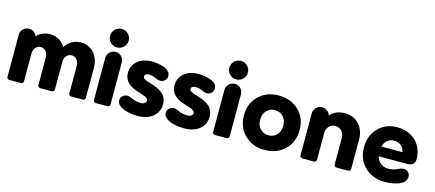

<svg xmlns="http://www.w3.org/2000/svg" viewBox="-54 -1279 4142 1828"><g transform="rotate(15 2016.5 -365.5)"><path d="M342.8 -23.9V-294.9Q342.8 -332 322.8 -356Q302.7 -379.9 272 -379.9Q241.2 -379.9 221.2 -356Q201.2 -332 201.2 -294.9V-23.9Q201.2 -14.2 194.3 -7.1Q187.5 0 178.2 0H62Q52.2 0 45.2 -7.1Q38.1 -14.2 38.1 -23.9V-439Q38.1 -472.2 62.5 -496.1Q86.9 -520 121.1 -520Q146 -520 166.7 -504.9Q187.5 -489.7 196.8 -465.8Q247.6 -521 326.2 -521Q376 -521 415.3 -498Q454.6 -475.1 478 -434.1Q501.5 -475.1 541.3 -498Q581.1 -521 630.9 -521Q710.4 -521 760.7 -463.9Q811 -406.7 811 -316.9V-23.9Q811 -14.2 804 -7.1Q796.9 0 787.1 0H670.9Q661.6 0 654.8 -7.1Q647.9 -14.2 647.9 -23.9V-294.9Q647.9 -332 627.9 -356Q607.9 -379.9 577.1 -379.9Q545.9 -379.9 525.9 -356.2Q505.9 -332.5 505.9 -294.9V-23.9Q505.9 -14.2 498.8 -7.1Q491.7 0 481.9 0H367.2Q357.4 0 350.1 -7.1Q342.8 -14.2 342.8 -23.9Z M890.6 -23.9V-439Q890.6 -472.2 915 -496.1Q939.5 -520 973.6 -520Q1006.3 -520 1030 -496.1Q1053.7 -472.2 1053.7 -439V-23.9Q1053.7 -14.2 1046.9 -7.1Q1040 0 1030.8 0H914.6Q904.8 0 897.7 -7.1Q890.6 -14.2 890.6 -23.9ZM972.7 -746.1Q1009.8 -746.1 1036.9 -719.2Q1064 -692.4 1064 -654.8Q1064 -617.7 1037.1 -590.8Q1010.3 -564 972.7 -564Q934.6 -564 907.7 -590.6Q880.9 -617.2 880.9 -654.8Q880.9 -692.4 907.7 -719.2Q934.6 -746.1 972.7 -746.1Z M1333.5 -521Q1358.4 -521 1386.2 -516.8Q1414.1 -512.7 1444.8 -502.9Q1475.6 -493.2 1495.6 -473.1Q1515.6 -453.1 1515.6 -425.8Q1515.6 -400.4 1496.8 -382.1Q1478 -363.8 1449.7 -363.8Q1431.2 -363.8 1403.8 -377Q1371.6 -394 1334.5 -394Q1314.9 -394 1303.7 -385.5Q1292.5 -377 1292.5 -362.8Q1292.5 -350.6 1305.9 -341.3Q1319.3 -332 1340.8 -325.2Q1362.3 -318.4 1388.4 -310.5Q1414.6 -302.7 1440.7 -290.3Q1466.8 -277.8 1488.3 -261.2Q1509.8 -244.6 1523.2 -216.8Q1536.6 -189 1536.6 -152.8Q1536.6 -79.6 1480.7 -32.2Q1424.8 15.1 1329.6 15.1Q1309.6 15.1 1285.6 12.9Q1261.7 10.7 1232.2 3.9Q1202.6 -2.9 1179.2 -13.4Q1155.8 -23.9 1139.6 -42.2Q1123.5 -60.5 1123.5 -84Q1123.5 -109.4 1142.3 -127.7Q1161.1 -146 1189.5 -146Q1208 -146 1235.4 -132.8Q1276.4 -111.8 1325.7 -111.8Q1351.6 -111.8 1366.5 -122.6Q1381.3 -133.3 1381.3 -148.9Q1381.3 -160.6 1370.8 -169.9Q1360.4 -179.2 1343 -185.3Q1325.7 -191.4 1303.7 -199Q1281.7 -206.5 1258.5 -213.9Q1235.4 -221.2 1213.4 -233.9Q1191.4 -246.6 1174.1 -262.5Q1156.7 -278.3 1146.2 -303.2Q1135.7 -328.1 1135.7 -358.9Q1135.7 -429.2 1188.5 -475.1Q1241.2 -521 1333.5 -521Z M1792.5 -521Q1817.4 -521 1845.2 -516.8Q1873 -512.7 1903.8 -502.9Q1934.6 -493.2 1954.6 -473.1Q1974.6 -453.1 1974.6 -425.8Q1974.6 -400.4 1955.8 -382.1Q1937 -363.8 1908.7 -363.8Q1890.1 -363.8 1862.8 -377Q1830.6 -394 1793.5 -394Q1773.9 -394 1762.7 -385.5Q1751.5 -377 1751.5 -362.8Q1751.5 -350.6 1764.9 -341.3Q1778.3 -332 1799.8 -325.2Q1821.3 -318.4 1847.4 -310.5Q1873.5 -302.7 1899.7 -290.3Q1925.8 -277.8 1947.3 -261.2Q1968.8 -244.6 1982.2 -216.8Q1995.6 -189 1995.6 -152.8Q1995.6 -79.6 1939.7 -32.2Q1883.8 15.1 1788.6 15.1Q1768.6 15.1 1744.6 12.9Q1720.7 10.7 1691.2 3.9Q1661.6 -2.9 1638.2 -13.4Q1614.7 -23.9 1598.6 -42.2Q1582.5 -60.5 1582.5 -84Q1582.5 -109.4 1601.3 -127.7Q1620.1 -146 1648.4 -146Q1667 -146 1694.3 -132.8Q1735.4 -111.8 1784.7 -111.8Q1810.5 -111.8 1825.4 -122.6Q1840.3 -133.3 1840.3 -148.9Q1840.3 -160.6 1829.8 -169.9Q1819.3 -179.2 1802 -185.3Q1784.7 -191.4 1762.7 -199Q1740.7 -206.5 1717.5 -213.9Q1694.3 -221.2 1672.4 -233.9Q1650.4 -246.6 1633.1 -262.5Q1615.7 -278.3 1605.2 -303.2Q1594.7 -328.1 1594.7 -358.9Q1594.7 -429.2 1647.5 -475.1Q1700.2 -521 1792.5 -521Z M2065.4 -23.9V-439Q2065.4 -472.2 2089.8 -496.1Q2114.3 -520 2148.4 -520Q2181.2 -520 2204.8 -496.1Q2228.5 -472.2 2228.5 -439V-23.9Q2228.5 -14.2 2221.7 -7.1Q2214.8 0 2205.6 0H2089.4Q2079.6 0 2072.5 -7.1Q2065.4 -14.2 2065.4 -23.9ZM2147.5 -746.1Q2184.6 -746.1 2211.7 -719.2Q2238.8 -692.4 2238.8 -654.8Q2238.8 -617.7 2211.9 -590.8Q2185.1 -564 2147.5 -564Q2109.4 -564 2082.5 -590.6Q2055.7 -617.2 2055.7 -654.8Q2055.7 -692.4 2082.5 -719.2Q2109.4 -746.1 2147.5 -746.1Z M2581.5 15.1Q2460.9 15.1 2384.3 -60.1Q2307.6 -135.3 2307.6 -253.9Q2307.6 -371.1 2384.3 -446Q2460.9 -521 2581.5 -521Q2702.1 -521 2779.3 -446Q2856.4 -371.1 2856.4 -253.9Q2856.4 -135.3 2779.5 -60.1Q2702.6 15.1 2581.5 15.1ZM2581.5 -128.9Q2631.8 -128.9 2663.6 -163.6Q2695.3 -198.2 2695.3 -253.9Q2695.3 -307.6 2663.6 -342.3Q2631.8 -377 2581.5 -377Q2531.7 -377 2499.5 -342.3Q2467.3 -307.6 2467.3 -253.9Q2467.3 -198.7 2499.5 -163.8Q2531.7 -128.9 2581.5 -128.9Z M3263.2 -23.9V-285.2Q3263.2 -327.1 3238.8 -353.5Q3214.4 -379.9 3176.3 -379.9Q3138.2 -379.9 3113.8 -353.5Q3089.4 -327.1 3089.4 -285.2V-23.9Q3089.4 -14.2 3082.5 -7.1Q3075.7 0 3066.4 0H2950.2Q2940.4 0 2933.3 -7.1Q2926.3 -14.2 2926.3 -23.9V-439Q2926.3 -472.2 2950.7 -496.1Q2975.1 -520 3009.3 -520Q3036.1 -520 3058.1 -503.2Q3080.1 -486.3 3087.4 -460Q3142.1 -521 3234.4 -521Q3318.8 -521 3372.6 -462.4Q3426.3 -403.8 3426.3 -311V-23.9Q3426.3 -14.2 3419.2 -7.1Q3412.1 0 3402.3 0H3287.1Q3277.3 0 3270.3 -7.1Q3263.2 -14.2 3263.2 -23.9Z M3930.2 -208H3647Q3659.2 -165.5 3690.4 -141.4Q3721.7 -117.2 3765.1 -117.2Q3814 -117.2 3852.1 -137.2Q3887.7 -153.8 3910.2 -153.8Q3937.5 -153.8 3955.3 -136Q3973.1 -118.2 3973.1 -90.8Q3973.1 -66.4 3957.5 -47.1Q3941.9 -27.8 3918.7 -16.8Q3895.5 -5.9 3866.2 1.2Q3836.9 8.3 3812.7 10.7Q3788.6 13.2 3767.1 13.2Q3645 13.2 3567.6 -61.3Q3490.2 -135.7 3490.2 -253.9Q3490.2 -371.1 3562.7 -446Q3635.3 -521 3751 -521Q3824.7 -521 3882.6 -488.8Q3940.4 -456.5 3972.2 -401.1Q4003.9 -345.7 4003.9 -276.9Q4003.9 -239.3 3983.2 -223.6Q3962.4 -208 3930.2 -208ZM3752.9 -390.1Q3714.8 -390.1 3687 -367.4Q3659.2 -344.7 3647.9 -304.2H3856Q3848.6 -343.3 3820.6 -366.7Q3792.5 -390.1 3752.9 -390.1Z"/></g></svg>

Font: LT Saeada
Style: Bold
Weight: 700
Designer: Daniel Lyons
Foundry: LyonsType
Version: Version 1.001